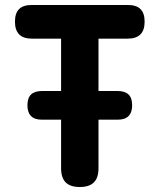

<svg xmlns="http://www.w3.org/2000/svg" viewBox="-20 -750 640 770"><path d="M225 -595H108Q74 -595 57 -612Q40 -629 40 -663Q40 -697 56.5 -713.5Q73 -730 107 -730H493Q527 -730 543.5 -713.5Q560 -697 560 -663Q560 -629 543 -612Q526 -595 492 -595H375V-385H452Q481 -385 495.5 -371Q510 -357 510 -328Q510 -299 495.5 -284.5Q481 -270 452 -270H375V-75Q375 -37 356.5 -18.5Q338 0 300 0Q262 0 243.5 -18.5Q225 -37 225 -75V-270H148Q119 -270 104.5 -284.5Q90 -299 90 -328Q90 -357 104.5 -371Q119 -385 148 -385H225Z"/></svg>

Font: Maple Mono NL ExtraBold
Style: Regular
Weight: 800
Monospace: yes
Designer: subframe7536
Version: Version 7.000